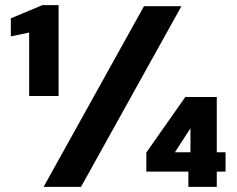

<svg xmlns="http://www.w3.org/2000/svg" viewBox="-20 -724 917 744"><path d="M93 -352V-598L22 -583V-653L144 -704H207V-352ZM149 0 538 -700H683L294 0ZM710 0V-59H547V-133L698 -348H820V-134H854V-59H820V0ZM658 -134H718V-227Z"/></svg>

Font: DM Sans 12pt Black
Style: Regular
Weight: 900
Version: Version 4.004;gftools[0.9.30]